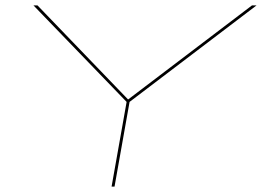

<svg xmlns="http://www.w3.org/2000/svg" viewBox="-20 -695 1021 715"><path d="M395.5 0 451.5 -315.5 104.5 -675H119.5L457 -324.5L918.5 -675H935.5L462.5 -315.5L406.5 0Z"/></svg>

Font: Anybody UltraExpanded Thin
Style: Italic
Weight: 100
Width: 9
Italic angle: -10°
Designer: Tyler Finck
Foundry: Etcetera Type Company
Version: Version 1.010; ttfautohint (v1.8.3) -l 8 -r 50 -G 200 -x 14 